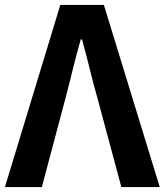

<svg xmlns="http://www.w3.org/2000/svg" viewBox="-25 -760 669 780"><path d="M-5 0H145L241 -361C263 -443 279 -517 303 -600H308C332 -517 347 -443 371 -361L468 0H624L397 -740H220Z"/></svg>

Font: Noto Sans KR Bold
Style: Regular
Weight: 700
Designer: Ryoko NISHIZUKA  (kana & ideographs); Paul D. Hunt (Latin, Greek & Cyrillic); Wenlong ZHANG  (bopomofo); Sandoll Communi
Foundry: Adobe Systems Incorporated
Version: Version 1.004;PS 1.004;hotconv 1.0.82;makeotf.lib2.5.63406